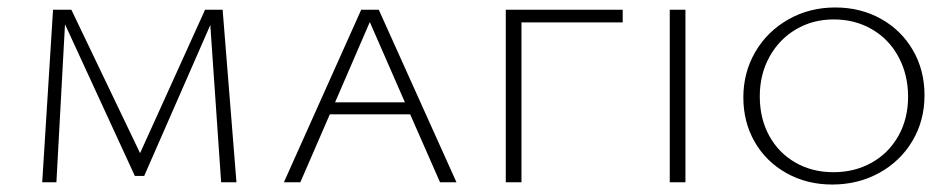

<svg xmlns="http://www.w3.org/2000/svg" viewBox="-20 -488 2547 514"><path d="M572 0 543 -421 366 -17H341L154 -423L131 0H93L122 -462H171L355 -78L529 -462H576L613 0Z M1078 -182H863L784 0H740L947 -462H994L1202 0H1158ZM1064 -214 970 -429 877 -214Z M1647 -428H1376V0H1334V-462H1647Z M1773 -462H1815V0H1773Z M1970 -227Q1970 -294 2002 -349Q2034 -404 2090.5 -436Q2147 -468 2216 -468Q2284 -468 2338.5 -437.5Q2393 -407 2424 -353.5Q2455 -300 2455 -233Q2455 -165 2422.5 -110.5Q2390 -56 2333.5 -25Q2277 6 2208 6Q2140 6 2085.5 -24.5Q2031 -55 2000.5 -108Q1970 -161 1970 -227ZM2411 -229Q2411 -288 2385.5 -335.5Q2360 -383 2314.5 -409.5Q2269 -436 2212 -436Q2156 -436 2111 -409.5Q2066 -383 2040 -336Q2014 -289 2014 -230Q2014 -171 2039 -125Q2064 -79 2109 -53Q2154 -27 2211 -27Q2268 -27 2313.5 -52.5Q2359 -78 2385 -124Q2411 -170 2411 -229Z"/></svg>

Font: Ysabeau SC Light
Style: Regular
Weight: 300
Designer: Christian Thalmann (Catharsis Fonts)
Version: Version 0.003